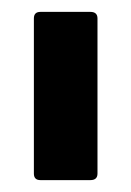

<svg xmlns="http://www.w3.org/2000/svg" viewBox="-20 -703 220 323"><path d="M48 -400Q37 -400 37 -411V-672Q37 -683 48 -683H132Q144 -683 144 -672V-411Q144 -400 132 -400Z"/></svg>

Font: Sofia Sans Condensed
Style: Bold
Weight: 700
Designer: Botio Nikoltchev, Ani Petrova
Foundry: lettersoup
Version: Version 4.101; ttfautohint (v1.8.4.7-5d5b)